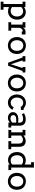

<svg xmlns="http://www.w3.org/2000/svg" viewBox="2324 -3124 1030 5718"><g transform="rotate(90 2839.0 -265.0)"><path d="M314.9 -438Q279.8 -438 247.3 -423.8Q214.8 -409.7 190.9 -384.8V-110.8Q207 -94.2 237.1 -81.1Q267.1 -67.9 312 -67.9Q343.3 -67.9 372.1 -80.1Q400.9 -92.3 422.9 -116.5Q444.8 -140.6 458 -176.3Q471.2 -211.9 471.2 -258.8Q471.2 -301.8 458.7 -335Q446.3 -368.2 425 -391.1Q403.8 -414.1 375.5 -426Q347.2 -438 314.9 -438ZM28.8 -506.3H189.9V-463.9Q222.2 -488.8 260.3 -503.4Q298.3 -518.1 338.9 -518.1Q388.7 -518.1 430.2 -499.5Q471.7 -481 501.7 -447.3Q531.7 -413.6 548.3 -366.5Q564.9 -319.3 564.9 -262.2Q564.9 -201.2 546.4 -150.9Q527.8 -100.6 494.9 -64.7Q461.9 -28.8 416.5 -8.8Q371.1 11.2 316.9 11.2Q278.3 11.2 248.3 3.2Q218.3 -4.9 190.9 -17.6V146H270V230H29.8V146H99.1V-422.4H28.8Z M1006.8 -398.9H914.1V-430.2Q897.9 -430.2 881.1 -424.1Q864.3 -418 849.6 -405.5Q835 -393.1 824 -373.8Q813 -354.5 808.1 -328.1V-84H894V0H641.6V-84H712.9V-422.4H641.6V-506.3H804.7V-436Q813.5 -451.7 824.5 -465.1Q835.4 -478.5 848.9 -488.5Q862.3 -498.5 878.7 -504.2Q895 -509.8 914.1 -509.8Q939.5 -509.8 961.9 -509.8Q984.4 -509.8 1006.8 -508.8Z M1177.2 -252.9Q1177.2 -209.5 1189.7 -174.6Q1202.1 -139.6 1223.9 -115Q1245.6 -90.3 1274.2 -77.1Q1302.7 -64 1335 -64Q1368.7 -64 1397.7 -77.1Q1426.8 -90.3 1448.2 -114.7Q1469.7 -139.2 1481.9 -174.1Q1494.1 -209 1494.1 -252.9Q1494.1 -298.8 1481.9 -334.5Q1469.7 -370.1 1448.5 -394Q1427.2 -418 1397.9 -430.4Q1368.7 -442.9 1335 -442.9Q1302.7 -442.9 1274.2 -430.4Q1245.6 -418 1223.9 -394Q1202.1 -370.1 1189.7 -334.5Q1177.2 -298.8 1177.2 -252.9ZM1083 -252.9Q1083 -312.5 1101.3 -361.8Q1119.6 -411.1 1153.1 -446.5Q1186.5 -481.9 1232.9 -501.5Q1279.3 -521 1335 -521Q1391.1 -521 1437.7 -501.7Q1484.4 -482.4 1517.6 -447.5Q1550.8 -412.6 1569.3 -363.3Q1587.9 -314 1587.9 -253.9Q1587.9 -193.4 1570.1 -143.8Q1552.2 -94.2 1519.3 -58.8Q1486.3 -23.4 1439.5 -4.2Q1392.6 15.1 1335 15.1Q1277.8 15.1 1231.4 -4.4Q1185.1 -23.9 1152.1 -59.3Q1119.1 -94.7 1101.1 -144Q1083 -193.4 1083 -252.9Z M1651.9 -506.3H1813V-422.4H1778.8L1893.1 -73.2L2007.3 -422.4H1976.1V-506.3H2137.2V-422.4H2093.3L1938.5 7.8H1847.2L1692.4 -422.4H1651.9Z M2293.5 -252.9Q2293.5 -209.5 2305.9 -174.6Q2318.4 -139.6 2340.1 -115Q2361.8 -90.3 2390.4 -77.1Q2418.9 -64 2451.2 -64Q2484.9 -64 2513.9 -77.1Q2543 -90.3 2564.5 -114.7Q2585.9 -139.2 2598.1 -174.1Q2610.4 -209 2610.4 -252.9Q2610.4 -298.8 2598.1 -334.5Q2585.9 -370.1 2564.7 -394Q2543.5 -418 2514.2 -430.4Q2484.9 -442.9 2451.2 -442.9Q2418.9 -442.9 2390.4 -430.4Q2361.8 -418 2340.1 -394Q2318.4 -370.1 2305.9 -334.5Q2293.5 -298.8 2293.5 -252.9ZM2199.2 -252.9Q2199.2 -312.5 2217.5 -361.8Q2235.8 -411.1 2269.3 -446.5Q2302.7 -481.9 2349.1 -501.5Q2395.5 -521 2451.2 -521Q2507.3 -521 2554 -501.7Q2600.6 -482.4 2633.8 -447.5Q2667 -412.6 2685.5 -363.3Q2704.1 -314 2704.1 -253.9Q2704.1 -193.4 2686.3 -143.8Q2668.5 -94.2 2635.5 -58.8Q2602.5 -23.4 2555.7 -4.2Q2508.8 15.1 2451.2 15.1Q2394 15.1 2347.7 -4.4Q2301.3 -23.9 2268.3 -59.3Q2235.4 -94.7 2217.3 -144Q2199.2 -193.4 2199.2 -252.9Z M3162.6 -371.1Q3142.1 -407.7 3110.6 -424.8Q3079.1 -441.9 3037.6 -441.9Q3005.9 -441.9 2977.8 -428.7Q2949.7 -415.5 2929 -391.1Q2908.2 -366.7 2896.2 -331.8Q2884.3 -296.9 2884.3 -253.9Q2884.3 -211.4 2896.5 -177.2Q2908.7 -143.1 2929.4 -118.9Q2950.2 -94.7 2978 -81.8Q3005.9 -68.8 3037.6 -68.8Q3084.5 -68.8 3119.1 -91.6Q3153.8 -114.3 3174.3 -158.2Q3192.9 -148.9 3211.9 -139.6Q3231 -130.4 3249.5 -121.1Q3234.9 -89.8 3213.4 -64.9Q3191.9 -40 3164.8 -22.5Q3137.7 -4.9 3105.2 4.6Q3072.8 14.2 3036.6 14.2Q2983.9 14.2 2939.2 -5.6Q2894.5 -25.4 2862.1 -61Q2829.6 -96.7 2811.5 -146Q2793.5 -195.3 2793.5 -253.9Q2793.5 -312.5 2812.5 -361.8Q2831.5 -411.1 2864.7 -446.5Q2897.9 -481.9 2942.4 -502Q2986.8 -522 3037.6 -522Q3085.4 -522 3128.2 -505.4Q3170.9 -488.8 3203.1 -455.1H3254.4V-371.1H3165.5Q3165 -370.6 3164.6 -370.6Q3164.1 -370.6 3163.6 -370.1Q3163.1 -370.1 3163.1 -371.1Z M3508.3 -62Q3526.4 -62 3544.4 -66.4Q3562.5 -70.8 3578.6 -78.4Q3594.7 -85.9 3608.4 -95.9Q3622.1 -106 3631.3 -116.7L3631.8 -232.9H3526.4Q3500 -232.9 3478.3 -227.1Q3456.5 -221.2 3440.7 -210Q3424.8 -198.7 3416 -182.1Q3407.2 -165.5 3407.2 -144Q3407.2 -123.5 3414.6 -108.2Q3421.9 -92.8 3435.3 -82.5Q3448.7 -72.3 3467.3 -67.1Q3485.8 -62 3508.3 -62ZM3631.3 -46.9Q3602.5 -20 3567.6 -2.9Q3532.7 14.2 3488.3 14.2Q3451.2 14.2 3420.2 2.4Q3389.2 -9.3 3366.7 -29.5Q3344.2 -49.8 3331.8 -76.7Q3319.3 -103.5 3319.3 -133.8Q3319.3 -165.5 3328.9 -189.9Q3338.4 -214.4 3354.2 -232.4Q3370.1 -250.5 3391.4 -262.7Q3412.6 -274.9 3435.8 -282.2Q3459 -289.6 3483.2 -292.7Q3507.3 -295.9 3529.3 -295.9Q3592.8 -295.9 3631.8 -286.1L3632.3 -332Q3632.8 -358.9 3625 -378.7Q3617.2 -398.4 3603 -411.4Q3588.9 -424.3 3568.8 -430.7Q3548.8 -437 3524.4 -437Q3501.5 -437 3480.5 -433.8Q3459.5 -430.7 3441.2 -425.5Q3422.9 -420.4 3407.5 -413.8Q3392.1 -407.2 3381.3 -399.9L3351.6 -462.9Q3369.6 -474.6 3391.1 -484.6Q3412.6 -494.6 3436.3 -501.7Q3460 -508.8 3484.6 -512.9Q3509.3 -517.1 3533.2 -517.1Q3577.1 -517.1 3612.3 -506.6Q3647.5 -496.1 3671.9 -474.1Q3696.3 -452.1 3709.5 -418.2Q3722.7 -384.3 3722.7 -336.9Q3722.7 -273.4 3722.2 -210.4Q3721.7 -147.5 3721.2 -84H3778.3V0H3631.3Z M4183.1 -84H4255.9V-314.9Q4255.9 -373 4226.3 -403.1Q4196.8 -433.1 4142.1 -433.1Q4110.4 -433.1 4078.1 -418Q4045.9 -402.8 4017.1 -380.4V-84H4089.4V0H3849.1V-84H3921.9V-422.4H3848.1V-506.3H4014.2V-446.8Q4030.8 -460.9 4049.1 -473.4Q4067.4 -485.8 4087.4 -495.1Q4107.4 -504.4 4128.9 -509.8Q4150.4 -515.1 4173.8 -515.1Q4214.4 -515.1 4247.1 -503.9Q4279.8 -492.7 4303 -469.7Q4326.2 -446.8 4338.6 -410.9Q4351.1 -375 4351.1 -326.2V-84H4423.3V0H4183.1Z M4761.2 -67.9Q4782.2 -67.9 4800.3 -71.8Q4818.4 -75.7 4833 -82.3Q4847.7 -88.9 4859.4 -97.7Q4871.1 -106.4 4879.4 -115.7V-398.9Q4855 -419.4 4823.2 -428.7Q4791.5 -438 4758.3 -438Q4726.1 -438 4697.8 -426Q4669.4 -414.1 4648.2 -391.1Q4627 -368.2 4614.7 -335Q4602.5 -301.8 4602.5 -258.8Q4602.5 -211.9 4614.3 -176.3Q4626 -140.6 4647 -116.5Q4668 -92.3 4697.3 -80.1Q4726.6 -67.9 4761.2 -67.9ZM4810.1 -760.3H4971.2V-676.3H4970.2V-84H5045.4V0H4879.4V-41.5Q4855 -16.6 4822.8 -2.7Q4790.5 11.2 4749.5 11.2Q4698.2 11.2 4654.1 -6.6Q4609.9 -24.4 4577.4 -58.8Q4544.9 -93.3 4526.6 -143.3Q4508.3 -193.4 4508.3 -257.8Q4508.3 -316.4 4525.9 -364.5Q4543.5 -412.6 4575.7 -446.5Q4607.9 -480.5 4653.3 -499.3Q4698.7 -518.1 4754.4 -518.1Q4791 -518.1 4821.3 -510Q4851.6 -502 4879.4 -481.9V-676.3H4810.1Z M5221.7 -252.9Q5221.7 -209.5 5234.1 -174.6Q5246.6 -139.6 5268.3 -115Q5290 -90.3 5318.6 -77.1Q5347.2 -64 5379.4 -64Q5413.1 -64 5442.1 -77.1Q5471.2 -90.3 5492.7 -114.7Q5514.2 -139.2 5526.4 -174.1Q5538.6 -209 5538.6 -252.9Q5538.6 -298.8 5526.4 -334.5Q5514.2 -370.1 5492.9 -394Q5471.7 -418 5442.4 -430.4Q5413.1 -442.9 5379.4 -442.9Q5347.2 -442.9 5318.6 -430.4Q5290 -418 5268.3 -394Q5246.6 -370.1 5234.1 -334.5Q5221.7 -298.8 5221.7 -252.9ZM5127.4 -252.9Q5127.4 -312.5 5145.8 -361.8Q5164.1 -411.1 5197.5 -446.5Q5231 -481.9 5277.3 -501.5Q5323.7 -521 5379.4 -521Q5435.5 -521 5482.2 -501.7Q5528.8 -482.4 5562 -447.5Q5595.2 -412.6 5613.8 -363.3Q5632.3 -314 5632.3 -253.9Q5632.3 -193.4 5614.5 -143.8Q5596.7 -94.2 5563.7 -58.8Q5530.8 -23.4 5483.9 -4.2Q5437 15.1 5379.4 15.1Q5322.3 15.1 5275.9 -4.4Q5229.5 -23.9 5196.5 -59.3Q5163.6 -94.7 5145.5 -144Q5127.4 -193.4 5127.4 -252.9Z"/></g></svg>

Font: Twentytwelve Slab
Style: TwentytwelveSlab
Weight: 400
Designer: Domenico Catapano
Version: Version 1.00 2012